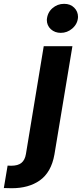

<svg xmlns="http://www.w3.org/2000/svg" viewBox="-125 -789 431 1012"><path d="M195.3 -615.8Q164.4 -615.8 143.1 -634.9Q121.8 -654.5 121.8 -684.3Q124.6 -722.3 150.9 -745.4Q177.6 -768.8 212.7 -768.8Q246.1 -768.8 266 -748.6Q286.2 -728.7 286.2 -699.6Q284.8 -663.4 255.3 -638.1Q229 -615.8 195.3 -615.8ZM-63.2 203.1 -104.8 202.1 -84.9 83.8Q-79.9 84.2 -74.9 84.3Q-70 84.5 -65 84.5Q-30.5 84.5 -12.1 69.6Q6.4 54.7 11.7 22.7L105.5 -545.5H256.7L161.9 25.2Q145.2 119.7 83.8 162.6Q25.6 203.1 -63.2 203.1Z"/></svg>

Font: Linik Sans
Style: Bold Italic
Weight: 700
Italic angle: 9°
Designer: Fonts by Rasmus Andersson / Changes by Cristiano Sobral with parts from Marc Monis
Foundry: rsms
Version: Version 3.020; ttfautohint (v1.6)